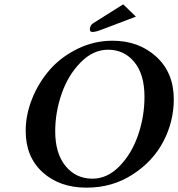

<svg xmlns="http://www.w3.org/2000/svg" viewBox="-20 -844 813 876"><path d="M473.1 -617.2Q404.3 -617.2 347.2 -558.6Q290 -500 261 -415.5Q231.9 -331.1 231.9 -245.1Q231.9 -144 279.1 -86.4Q326.2 -28.8 401.9 -28.8Q469.7 -28.8 525.4 -85.9Q581.1 -143.1 610.1 -228Q639.2 -313 639.2 -401.9Q639.2 -504.9 592.8 -561Q546.4 -617.2 473.1 -617.2ZM375 12.2Q252 12.2 174.6 -57.9Q97.2 -127.9 97.2 -247.1Q97.2 -320.3 126.5 -393.6Q155.8 -466.8 206.8 -525.4Q257.8 -584 333.5 -621.1Q409.2 -658.2 493.2 -658.2Q613.3 -658.2 693.1 -585.2Q772.9 -512.2 772.9 -391.1Q772.9 -290 725.6 -199Q678.2 -107.9 585.2 -47.9Q492.2 12.2 375 12.2ZM542 -824.2 600.1 -768.1 446.8 -710Q416 -697.8 401.9 -698.2Q389.6 -698.2 390.1 -710V-712.9Q392.1 -730 404.8 -737.8Z"/></svg>

Font: Linux Libertine
Style: Semibold Italic
Weight: 600
Italic angle: -11.5°
Designer: Philipp H. Poll
Foundry: Philipp H. Poll
Version: Version 5.1.2 ; ttfautohint (v0.9)